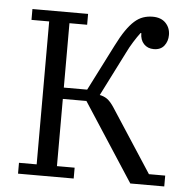

<svg xmlns="http://www.w3.org/2000/svg" viewBox="-51 -760 790 811"><g transform="rotate(5 343.5 -355.0)"><path d="M55 -46H130V-652H55V-698H291V-652H216V-379H315L414 -574Q434 -614 452 -640Q470 -666 487.5 -681.5Q505 -697 524 -703.5Q543 -710 564 -710Q600 -710 619.5 -689.5Q639 -669 639 -639Q639 -612 624 -593Q609 -574 580 -574Q554 -574 538 -591Q522 -608 522 -637H519Q506 -620 491 -596Q476 -572 465 -549L370 -361Q387 -358 401 -348.5Q415 -339 431 -315L606 -46H675V0H531L316 -331H216V-46H291V0H55Z"/></g></svg>

Font: IBM Plex Serif
Style: Regular
Weight: 400
Designer: Mike Abbink, Paul van der Laan, Pieter van Rosmalen
Foundry: Bold Monday
Version: Version 3.001